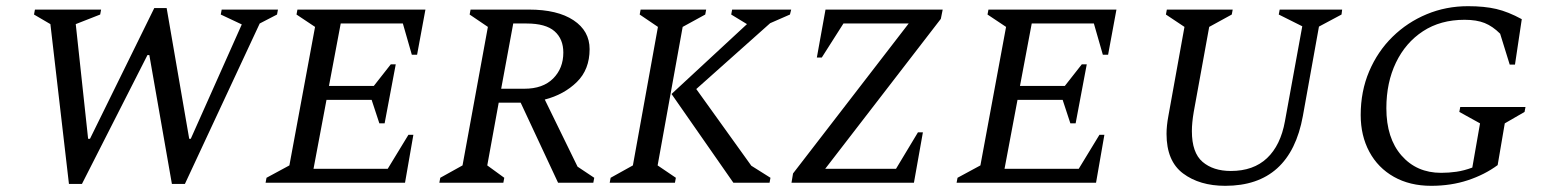

<svg xmlns="http://www.w3.org/2000/svg" viewBox="-20 -591 5021 621"><path d="M203 4 143 -513 90 -544 93 -560H307L304 -544L225 -513L265 -142H271L479 -565H519L592 -142H597L762 -512L694 -544L697 -560H879L876 -544L820 -515L578 4H536L463 -413H457L245 4Z M839 0 842 -16 916 -56 999 -504 939 -544 942 -560H1356L1329 -414H1312L1283 -515H1082L1044 -313H1189L1244 -383H1260L1224 -192H1207L1182 -268H1036L994 -45H1234L1301 -155H1317L1290 0Z M1401 0 1404 -16 1476 -56 1558 -504 1499 -544 1502 -560H1691Q1783 -560 1835 -525.5Q1887 -491 1887 -432Q1887 -366 1845.5 -325.5Q1804 -285 1742 -269L1848 -52L1902 -16L1899 0H1785L1664 -259H1593L1556 -56L1611 -16L1608 0ZM1683 -515H1640L1601 -304H1676Q1736 -304 1769 -337Q1802 -370 1802 -421Q1802 -465 1773.5 -490Q1745 -515 1683 -515Z M1952 0 1955 -16 2027 -56 2108 -504 2049 -544 2052 -560H2264L2261 -544L2188 -504L2107 -56L2166 -16L2163 0ZM2352 0 2152 -287 2396 -513 2345 -544 2348 -560H2539L2535 -544L2471 -516L2232 -303L2410 -55L2472 -16L2469 0Z M2540 0 2545 -30 2919 -515H2708L2638 -405H2622L2650 -560H3029L3023 -530L2649 -45H2878L2949 -163H2965L2936 0Z M3074 0 3077 -16 3151 -56 3234 -504 3174 -544 3177 -560H3591L3564 -414H3547L3518 -515H3317L3279 -313H3424L3479 -383H3495L3459 -192H3442L3417 -268H3271L3229 -45H3469L3536 -155H3552L3525 0Z M3943 10Q3860 10 3806.5 -30Q3753 -70 3753 -158Q3753 -184 3759 -216L3811 -504L3751 -544L3754 -560H3967L3964 -544L3891 -504L3841 -229Q3835 -194 3835 -167Q3835 -97 3869.5 -67.5Q3904 -38 3961 -38Q4034 -38 4078 -79.5Q4122 -121 4136 -199L4192 -506L4116 -544L4119 -560H4321L4319 -544L4246 -505L4194 -216Q4153 10 3943 10Z M4609 10Q4540 10 4488.5 -19Q4437 -48 4409 -100Q4381 -152 4381 -219Q4381 -296 4408.5 -360.5Q4436 -425 4484 -472Q4532 -519 4594.5 -545Q4657 -571 4728 -571Q4781 -571 4819.5 -562Q4858 -553 4902 -529L4880 -382H4863L4832 -482Q4808 -506 4782 -516.5Q4756 -527 4717 -527Q4639 -527 4582.5 -490Q4526 -453 4495 -388.5Q4464 -324 4464 -241Q4464 -144 4513 -88Q4562 -32 4641 -32Q4666 -32 4690.5 -35.5Q4715 -39 4742 -49L4767 -192L4700 -229L4703 -245H4914L4911 -229L4847 -192L4824 -57Q4782 -26 4727.5 -8Q4673 10 4609 10Z"/></svg>

Font: Spectral SC
Style: Italic
Weight: 400
Italic angle: -10°
Designer: Jean-Baptiste Levee
Foundry: Production Type
Version: Version 2.001